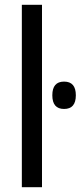

<svg xmlns="http://www.w3.org/2000/svg" viewBox="-20 -780 336 800"><path d="M155 -760H71V0H155ZM198 -383Q198 -326 247 -326Q296 -326 296 -383Q296 -440 247 -440Q198 -440 198 -383Z"/></svg>

Font: Noto Sans Display SemiCondensed
Style: Regular
Weight: 400
Width: 4
Designer: Monotype Design team
Foundry: Monotype Imaging Inc.
Version: 1.000